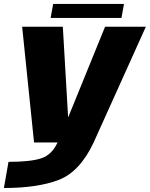

<svg xmlns="http://www.w3.org/2000/svg" viewBox="-50 -730 768 984"><path d="M124.5 0H245Q216 63.5 161 81.5Q105.5 99.5 -6.5 99.5L-30 233.5Q143.5 233.5 251.5 191.8Q359.5 150 430 0L697.5 -593H488.5L300 -130H299L272 -593H63.5ZM209.5 -638H572.5L585.5 -710H222.5Z"/></svg>

Font: Anybody Thin ExtraBold
Style: Italic
Weight: 800
Italic angle: -10°
Version: Version 1.113;gftools[0.9.25]